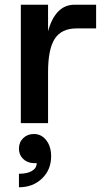

<svg xmlns="http://www.w3.org/2000/svg" viewBox="-20 -520 444 811"><path d="M183 -500V-388Q198 -443 226 -471.5Q254 -500 294 -500H386V-400H304Q240 -400 211.5 -356.5Q183 -313 183 -215V0H68V-500ZM135 169H121Q95 168 77.5 151Q60 134 60 108Q60 81 78 63.5Q96 46 123 46Q155 46 175.5 72.5Q196 99 196 140Q196 197 157.5 234Q119 271 60 271V214Q95 214 115 202Q135 190 135 169Z"/></svg>

Font: MedMera Sans Semibold
Style: Regular
Weight: 600
Designer: Kasper Nordkvist
Foundry: UNCUT.wtf
Version: Version 1.300